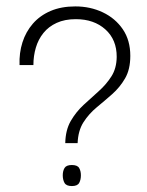

<svg xmlns="http://www.w3.org/2000/svg" viewBox="-20 -586 470 614"><path d="M228.2 -128.2H188.7Q189.5 -170 206.2 -199Q223 -228 247.2 -250.4Q271.3 -272.8 295.5 -294.2Q319.7 -315.7 336.2 -341.6Q352.8 -367.5 353.2 -404Q353.5 -459 317.1 -491.8Q280.7 -524.7 222.3 -524.7Q187 -524.7 161.2 -512.8Q135.3 -501 118.8 -480.4Q102.3 -459.8 94.6 -433.5Q86.8 -407.2 86.8 -378H42.5Q41 -416.7 51.8 -450.5Q62.5 -484.3 85.1 -510.3Q107.7 -536.3 141.7 -550.9Q175.7 -565.5 220.8 -565.5Q268.8 -565.5 308.8 -546.5Q348.8 -527.5 372.8 -492.3Q396.7 -457.2 396.7 -407.3Q396.7 -364 379.9 -335.2Q363.2 -306.5 338.7 -284.9Q314.2 -263.3 289.2 -242.7Q264.2 -222 247 -195.2Q229.8 -168.3 228.2 -128.2ZM209.8 9Q192 9 186.3 -1.1Q180.7 -11.2 180.7 -25.5Q180.7 -39.2 186.4 -48.8Q192.2 -58.3 209.8 -58.3Q227.5 -58.3 233.1 -48.8Q238.7 -39.2 238.7 -25.5Q238.7 -10.8 233.1 -0.9Q227.5 9 209.8 9Z"/></svg>

Font: Darker Grotesque Light
Style: Regular
Weight: 300
Designer: Gabriel Lam
Foundry: TypeRant
Version: Version 1.000;gftools[0.9.28]